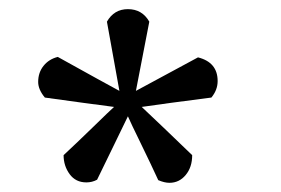

<svg xmlns="http://www.w3.org/2000/svg" viewBox="-20 -772 614 420"><path d="M400.4 -432.6Q375 -457 338.4 -492.2Q301.8 -527.3 290 -538.1Q302.7 -540 353 -546.9Q403.3 -553.7 442.4 -558.6Q456.1 -575.2 456.1 -594.7Q456.1 -635.7 413.1 -646.5L277.3 -573.2L306.6 -724.6Q291 -752 259.8 -752Q229.5 -752 213.9 -724.6Q218.8 -697.3 241.2 -573.2Q211.9 -588.9 106.4 -647.5Q86.9 -642.6 75.2 -627.9Q63.5 -613.3 63.5 -592.8Q63.5 -576.2 78.1 -558.6Q113.3 -553.7 163.1 -546.9Q212.9 -540 229.5 -538.1Q220.7 -530.3 184.1 -494.6Q147.5 -459 119.1 -432.6Q119.1 -409.2 132.3 -391.1Q145.5 -373 168.9 -373Q181.6 -373 192.4 -378.9Q206.1 -407.2 229 -454.1Q252 -501 259.8 -517.6Q265.6 -503.9 288.1 -458Q310.5 -412.1 326.2 -377.9Q339.8 -372.1 350.6 -372.1Q372.1 -372.1 386.2 -389.2Q400.4 -406.2 400.4 -432.6Z"/></svg>

Font: Kurale
Style: Regular
Weight: 400
Version: 1.0; ttfautohint (v1.3)